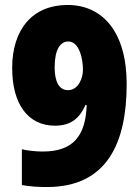

<svg xmlns="http://www.w3.org/2000/svg" viewBox="-20 -743 562 773"><path d="M490 -405C490 -613 394 -723 252 -723C112 -723 29 -626 29 -469C29 -324 93 -237 201 -237C266 -237 300 -267 324 -320H329C325 -199 277 -133 153 -133C123 -133 95 -136 68 -142V2C99 8 136 10 169 10C411 10 490 -167 490 -405ZM255 -576C302 -576 314 -499 314 -462C314 -428 295 -380 254 -380C219 -380 200 -412 200 -472C200 -544 223 -576 255 -576Z"/></svg>

Font: Noto Sans Arabic UI Cn Bk
Style: Regular
Weight: 900
Width: 3
Designer: Monotype Design Team, Nadine Chahine and Nizar Qandah
Foundry: Monotype Imaging Inc.
Version: Version 2.010